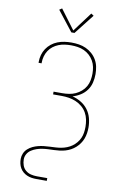

<svg xmlns="http://www.w3.org/2000/svg" viewBox="-121 -1027 841 1309"><g transform="rotate(10 300.0 -373.0)"><path d="M228 215Q211 215 194.5 212.5Q178 210 163 203.5Q148 197 135.5 186.5Q123 176 114.5 161.5Q106 147 102.5 131Q99 115 99 98Q99 78 107 59.5Q115 41 130 27.5Q145 14 163 5.5Q181 -3 200.5 -8Q220 -13 239.5 -15Q259 -17 279 -18Q299 -19 319 -20Q339 -21 358.5 -24.5Q378 -28 397 -35.5Q416 -43 432 -54.5Q448 -66 461 -81.5Q474 -97 482 -115Q490 -133 493 -153Q496 -173 496 -193Q496 -218 491 -243Q486 -268 473.5 -290Q461 -312 441.5 -328.5Q422 -345 398.5 -355Q375 -365 350 -369Q325 -373 300 -373H240V-392H300Q323 -392 346.5 -395.5Q370 -399 391 -408.5Q412 -418 430 -433.5Q448 -449 459.5 -469Q471 -489 475.5 -512.5Q480 -536 480 -559Q480 -582 475.5 -604.5Q471 -627 459.5 -647Q448 -667 431 -682.5Q414 -698 393 -707.5Q372 -717 349 -720.5Q326 -724 303 -724Q281 -724 259.5 -721Q238 -718 217.5 -710Q197 -702 179.5 -688.5Q162 -675 150 -656.5Q138 -638 132 -616.5Q126 -595 126 -574Q126 -572 126 -570.5Q126 -569 126 -568H105Q105 -570 105 -571.5Q105 -573 105 -574Q105 -599 111.5 -622.5Q118 -646 131.5 -666.5Q145 -687 164.5 -702.5Q184 -718 207 -727Q230 -736 254 -739.5Q278 -743 303 -743Q329 -743 354.5 -739Q380 -735 403 -724.5Q426 -714 445.5 -697Q465 -680 478 -657.5Q491 -635 496 -610Q501 -585 501 -559Q501 -529 494 -500Q487 -471 469.5 -447Q452 -423 426.5 -407Q401 -391 373 -383Q404 -375 432.5 -358Q461 -341 480.5 -315Q500 -289 508.5 -257Q517 -225 517 -192Q517 -173 514 -153Q511 -133 504 -114.5Q497 -96 485.5 -79.5Q474 -63 459 -49.5Q444 -36 426.5 -26.5Q409 -17 390 -11.5Q371 -6 351 -3.5Q331 -1 311 -0.5Q291 0 271 1Q251 2 231.5 5Q212 8 193 14.5Q174 21 157 32Q140 43 130 60.5Q120 78 120 98Q120 119 127 139Q134 159 150 172.5Q166 186 186.5 191Q207 196 228 196H300V215ZM289 -811 181 -949 199 -961 300 -826 401 -961 419 -949 311 -811Z"/></g></svg>

Font: Zed Sans Thin Extended
Style: Regular
Weight: 100
Width: 7
Designer: Belleve Invis
Foundry: Belleve Invis
Version: Version 1.0.0; ttfautohint (v1.8.4)